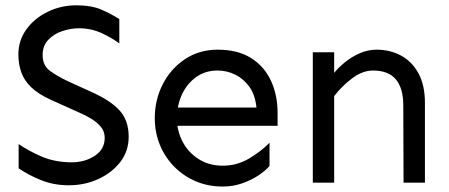

<svg xmlns="http://www.w3.org/2000/svg" viewBox="-20 -684 1680 719"><path d="M237.3 9.8Q180.7 9.8 132.8 -9.8Q85 -29.3 49.8 -53.7V-144.5Q87.9 -118.2 137.2 -97.2Q186.5 -76.2 249 -76.2Q297.9 -76.2 335 -100.6Q372.1 -125 372.1 -168Q372.1 -192.4 356.9 -210Q341.8 -227.5 320.3 -240.2Q298.8 -252.9 278.3 -261.7L169.9 -310.5Q123 -332 96.7 -357.4Q70.3 -382.8 59.6 -413.6Q48.8 -444.3 48.8 -480.5Q48.8 -532.2 78.6 -573.7Q108.4 -615.2 158.2 -639.6Q208 -664.1 265.6 -664.1Q323.2 -664.1 360.8 -647.5Q398.4 -630.9 426.8 -612.3V-521.5Q399.4 -542 360.4 -560.1Q321.3 -578.1 275.4 -578.1Q246.1 -578.1 214.4 -567.9Q182.6 -557.6 161.1 -535.2Q139.6 -512.7 139.6 -477.5Q139.6 -438.5 168 -418Q196.3 -397.5 236.3 -378.9L326.2 -337.9Q393.6 -307.6 427.7 -270.5Q461.9 -233.4 461.9 -171.9Q461.9 -118.2 430.7 -77.6Q399.4 -37.1 348.6 -13.7Q297.9 9.8 237.3 9.8Z M814.5 14.6Q758.8 14.6 712.4 -5.4Q666 -25.4 631.3 -61Q596.7 -96.7 578.1 -143.1Q559.6 -189.5 559.6 -241.2Q559.6 -310.5 589.8 -369.1Q620.1 -427.7 673.3 -462.9Q726.6 -498 794.9 -498Q870.1 -498 919.9 -466.8Q969.7 -435.5 994.6 -381.8Q1019.5 -328.1 1019.5 -260.7V-212.9H634.8V-281.2H940.4Q935.5 -329.1 913.6 -359.4Q891.6 -389.6 860.4 -404.8Q829.1 -419.9 794.9 -419.9Q748 -419.9 713.9 -395Q679.7 -370.1 661.1 -329.6Q642.6 -289.1 642.6 -241.2Q642.6 -194.3 663.6 -153.8Q684.6 -113.3 723.6 -88.4Q762.7 -63.5 814.5 -63.5Q867.2 -63.5 912.6 -90.3Q958 -117.2 989.3 -149.4V-62.5Q975.6 -45.9 948.7 -27.8Q921.9 -9.8 887.2 2.4Q852.5 14.6 814.5 14.6Z M1491.2 0 1490.2 -290Q1490.2 -353.5 1462.4 -386.7Q1434.6 -419.9 1377 -419.9Q1337.9 -419.9 1299.3 -391.1Q1260.7 -362.3 1231.4 -324.2V-411.1Q1247.1 -430.7 1271.5 -450.7Q1295.9 -470.7 1326.7 -484.4Q1357.4 -498 1390.6 -498Q1440.4 -498 1481.4 -476.1Q1522.5 -454.1 1546.9 -409.7Q1571.3 -365.2 1571.3 -297.9V0ZM1151.4 0V-488.3H1231.4V0Z"/></svg>

Font: Sen
Style: Regular
Weight: 400
Designer: Kosal Sen, Philatype
Foundry: Philatype
Version: Version 2.000;gftools[0.9.31]